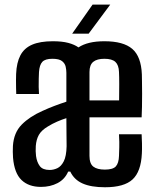

<svg xmlns="http://www.w3.org/2000/svg" viewBox="-20 -782 656 810"><path d="M153 6.5Q101 6.5 70.8 -22.5Q40.5 -51.5 35 -116.5Q34 -132 34 -142Q34 -152 34.5 -166Q38 -222.5 71.8 -256.5Q105.5 -290.5 159 -314Q184 -325.5 209 -335Q234 -344.5 260 -353Q260 -373.5 260 -393.8Q260 -414 260 -434.2Q260 -454.5 260 -475Q260 -487 257 -500.8Q254 -514.5 241.8 -524.2Q229.5 -534 201 -534Q170.5 -534 158.5 -521Q146.5 -508 144.5 -478Q144 -468 143.5 -450.8Q143 -433.5 143.2 -415.5Q143.5 -397.5 144.5 -385.5H48.5Q48 -395.5 47.8 -411.5Q47.5 -427.5 47.5 -443.8Q47.5 -460 48 -470Q50 -518 66 -548.5Q82 -579 115.5 -593.5Q149 -608 203 -608Q242 -608 268.2 -601Q294.5 -594 311 -582Q330.5 -595 357.8 -601.5Q385 -608 420.5 -608Q500.5 -608 538 -575.8Q575.5 -543.5 578.5 -468Q578.5 -460 579 -437.5Q579.5 -415 579.5 -386.2Q579.5 -357.5 579 -330.8Q578.5 -304 577.5 -287H357.5Q357.5 -246.5 357.5 -206Q357.5 -165.5 357.5 -124.5Q357.5 -91.5 373.8 -79Q390 -66.5 422.5 -66.5Q456.5 -66.5 468.8 -80.2Q481 -94 482 -124Q482.5 -143.5 483.2 -161Q484 -178.5 482 -215.5H577.5Q578.5 -203 579 -176.8Q579.5 -150.5 578.5 -134.5Q575 -58 539.2 -25Q503.5 8 423 8Q364.5 8 328.8 -7.8Q293 -23.5 276.5 -58H267.5Q253.5 -25.5 222.8 -9.5Q192 6.5 153 6.5ZM189.5 -65Q206 -65 222 -72.5Q238 -80 249 -101.5Q260 -123 261 -165Q261 -186.5 260.5 -217.8Q260 -249 260 -283.5Q242 -278 221.2 -269Q200.5 -260 182 -248.5Q155 -232.5 144 -213Q133 -193.5 131 -166Q130.5 -152.5 130.5 -144.2Q130.5 -136 132 -124Q135.5 -98 147.8 -81.5Q160 -65 189.5 -65ZM357.5 -358.5H482.5Q483 -392.5 483 -426.5Q483 -460.5 482 -478.5Q481 -507.5 466.8 -520.8Q452.5 -534 420.5 -534Q389 -534 373.2 -521Q357.5 -508 357.5 -478Q357.5 -448.5 357.5 -418.5Q357.5 -388.5 357.5 -358.5ZM284.5 -640 370.5 -762.5H445L354 -640Z"/></svg>

Font: Big Shoulders Text Thin SemiBold
Style: Regular
Weight: 600
Version: Version 2.002